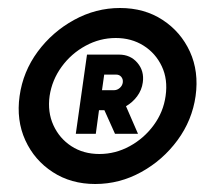

<svg xmlns="http://www.w3.org/2000/svg" viewBox="-20 -780 527 480"><path d="M218 -320Q157.5 -320 111.8 -349.8Q66 -379.5 43.2 -429.5Q20.5 -479.5 29 -540Q37.5 -601 74.2 -650.8Q111 -700.5 165.2 -730.2Q219.5 -760 280 -760Q341 -760 386.5 -730.2Q432 -700.5 454.8 -650.8Q477.5 -601 469 -540Q460.5 -479.5 423.8 -429.5Q387 -379.5 333 -349.8Q279 -320 218 -320ZM228.5 -395Q268.5 -395 304.2 -414.5Q340 -434 364.2 -467Q388.5 -500 394 -540Q400 -581.5 384.5 -614.2Q369 -647 338.8 -666Q308.5 -685 269.5 -685Q229.5 -685 193.8 -665.5Q158 -646 134 -613Q110 -580 104 -540Q98.5 -500 113.5 -467Q128.5 -434 158.5 -414.5Q188.5 -395 228.5 -395ZM169.5 -445.5 197.5 -643.5H277.5Q306 -643.5 323.5 -623Q341 -602.5 337 -574Q334.5 -555 322.8 -539.2Q311 -523.5 295 -514.5L325 -445.5H267.5L241 -504.5H227.5L219.5 -445.5ZM235 -554.5H265Q273 -554.5 279.5 -560.2Q286 -566 287 -574Q288 -582 283.2 -587.8Q278.5 -593.5 270.5 -593.5H240.5Z"/></svg>

Font: Urbanist Black
Style: Italic
Weight: 900
Italic angle: -8°
Designer: Corey Hu
Foundry: Corey Hu
Version: Version 1.330; ttfautohint (v1.8.4.7-5d5b)